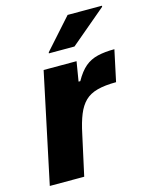

<svg xmlns="http://www.w3.org/2000/svg" viewBox="-110 -792 672 862"><g transform="rotate(-15 226.0 -360.5)"><path d="M13 0 121 -510H274L259 -419H267Q290 -460 315 -481Q340 -502 373.5 -510Q407 -518 452 -518L421 -373Q369 -373 333.5 -363.5Q298 -354 276 -332.5Q254 -311 239.5 -275.5Q225 -240 214 -187L173 0ZM163 -576 164 -581 289 -721H449L448 -716L282 -576Z"/></g></svg>

Font: Saira Thin
Style: Bold Italic
Weight: 700
Italic angle: -12°
Version: Version 1.101